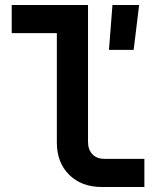

<svg xmlns="http://www.w3.org/2000/svg" viewBox="-20 -750 640 770"><path d="M389 0Q307 0 257.5 -49Q208 -98 208 -178V-617H27V-730H333V-181Q333 -150 350.5 -131.5Q368 -113 398 -113H559V0ZM417 -550 431 -730H538L516 -550Z"/></svg>

Font: JetBrains Mono NL
Style: Bold
Weight: 700
Monospace: yes
Designer: Philipp Nurullin, Konstantin Bulenkov
Foundry: JetBrains
Version: Version 2.305; ttfautohint (v1.8.4.7-5d5b)